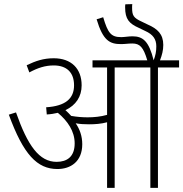

<svg xmlns="http://www.w3.org/2000/svg" viewBox="-20 -916 893 936"><path d="M381 -213C381 -252 369 -286 349 -315C369 -311 392 -310 414 -310C443 -310 473 -312 502 -320V0H539V-587H713V0H750V-587H853V-622H760C770 -648 776 -671 776 -697C776 -750 747 -776 701 -796L672 -810C630 -829 624 -841 624 -879C624 -885 624 -891 625 -896L591 -895C590 -890 590 -885 590 -880C590 -822 610 -801 657 -780L688 -765C726 -748 742 -725 742 -690C742 -665 738 -645 729 -622C706 -715 677 -739 626 -739C607 -739 587 -735 571 -735C521 -735 506 -755 483 -832L451 -822C482 -718 515 -701 570 -701C589 -701 606 -704 625 -704C662 -704 679 -686 698 -622H431V-587H502V-356C470 -347 438 -344 407 -344C383 -344 355 -346 327 -351C318 -361 309 -370 299 -379C350 -403 378 -445 378 -500C378 -582 327 -632 242 -632C192 -632 154 -619 110 -598L123 -563C164 -585 200 -597 242 -597C305 -597 341 -563 341 -500C341 -436 300 -399 205 -393L208 -358C227 -359 245 -362 262 -366C310 -326 344 -276 344 -217C344 -152 307 -127 256 -127C171 -127 115 -206 58 -368L23 -357C94 -163 161 -92 260 -92C324 -92 381 -128 381 -213Z"/></svg>

Font: Noto Sans SemiCondensed ExtraLight
Style: Regular
Weight: 200
Width: 4
Designer: Monotype Design Team
Foundry: Monotype Imaging Inc.
Version: Version 2.013